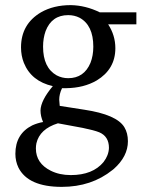

<svg xmlns="http://www.w3.org/2000/svg" viewBox="-20 -511 563 749"><path d="M40 89Q40 11 106 -22Q126 -31 148 -35Q138 -58 138 -80Q139 -119 186 -175Q102 -194 73 -266Q62 -294 62 -326Q62 -417 140 -463Q189 -491 256 -491Q314 -490 369 -463H512V-416H402Q430 -373 430 -323Q430 -241 357 -197Q307 -168 239 -167H222Q211 -144 211 -122Q211 -118 213 -98L309 -83Q435 -64 465 -15Q479 8 479 40Q479 99 424 148Q421 151 419 152Q337 218 221 218Q90 218 52 143Q40 118 40 89ZM120 68Q120 126 178 155Q212 172 256 172Q342 172 384 121Q404 95 405 66Q405 21 367 5Q347 -3 303 -12L206 -30Q135 -8 122 48Q120 58 120 68ZM148 -329Q148 -247 201 -217Q222 -206 246 -206Q308 -206 333 -266Q344 -294 344 -329Q344 -413 290 -442Q270 -452 246 -452Q182 -452 158 -390Q148 -362 148 -329Z"/></svg>

Font: Khartiya
Style: Regular
Weight: 500
Version: Version 1.0.1